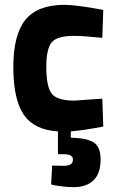

<svg xmlns="http://www.w3.org/2000/svg" viewBox="-20 -531 476 792"><path d="M395 127Q395 184 366 212.5Q337 241 284 241Q265 241 241.5 238.5Q218 236 204 233L191 230L195 152Q226 153 243 153Q281 153 281 127Q281 105 243 105H219V11Q121 5 78 -58Q35 -121 35 -255Q35 -388 85 -449.5Q135 -511 246 -511Q272 -511 312 -505.5Q352 -500 379 -495L406 -490L402 -375Q323 -383 285 -383Q215 -383 193 -356Q171 -329 171 -255Q171 -173 193.5 -144.5Q216 -116 286 -116L402 -124L406 -9Q329 6 272 11V37Q336 38 365.5 56Q395 74 395 127Z"/></svg>

Font: TypoPRO Titillium Text
Style: 999 wt
Weight: 900
Designer: Accademia di Belle Arti di Urbino and others
Foundry: Accademia di Belle Arti di Urbino and others.
Version: Version 25.000